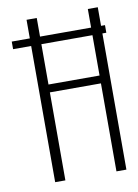

<svg xmlns="http://www.w3.org/2000/svg" viewBox="-74 -671 520 722"><g transform="rotate(-10 186.0 -310.0)"><path d="M9 -520V-549H365V-520ZM78 -620H117V-366H312V-620H350V0H312V-336H117V0H78Z"/></g></svg>

Font: Smooch Sans Thin Light
Style: Regular
Weight: 300
Version: Version 1.010